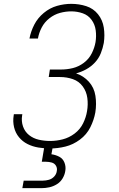

<svg xmlns="http://www.w3.org/2000/svg" viewBox="-20 -763 616 997"><path d="M240 8Q280 8 320 -2Q360 -12 395 -38Q430 -64 449 -102Q468 -140 475 -179Q482 -223 475.5 -265.5Q469 -308 441.5 -338.5Q414 -369 375 -382Q402 -389 427.5 -403Q453 -417 473 -438.5Q493 -460 503.5 -486.5Q514 -513 519 -540Q525 -580 519 -619.5Q513 -659 489 -689Q465 -719 428 -731Q391 -743 350 -743Q313 -743 276 -732.5Q239 -722 207.5 -696Q176 -670 158 -635Q140 -600 133 -563H177Q182 -592 196.5 -620Q211 -648 236.5 -668Q262 -688 291.5 -696Q321 -704 350 -704Q381 -704 409.5 -694Q438 -684 455.5 -660Q473 -636 477 -605.5Q481 -575 476 -544Q471 -515 456.5 -486Q442 -457 415.5 -437Q389 -417 358.5 -409.5Q328 -402 298 -402H239L233 -363H292Q327 -363 358.5 -352Q390 -341 409.5 -314.5Q429 -288 433.5 -254Q438 -220 432 -186Q427 -154 411.5 -122.5Q396 -91 367.5 -69.5Q339 -48 306 -39.5Q273 -31 240 -31Q210 -31 181.5 -37.5Q153 -44 131 -61.5Q109 -79 99.5 -106.5Q90 -134 95 -164L96 -170H52Q52 -166 51 -163Q46 -132 53 -102.5Q60 -73 78.5 -50.5Q97 -28 123 -15Q149 -2 179 3Q209 8 240 8ZM96 214H196Q216 214 236.5 209.5Q257 205 275.5 193.5Q294 182 305 163.5Q316 145 319 125Q323 103 315 82Q307 61 288 51Q269 41 247 38L254 0H210L197 77H219Q234 77 248.5 81Q263 85 270.5 97.5Q278 110 275 125Q273 141 261.5 153.5Q250 166 234 170.5Q218 175 203 175H103Z"/></svg>

Font: Iosevka Sparkle XLtObl
Style: Regular
Weight: 200
Italic angle: -9°
Designer: Belleve Invis
Foundry: Belleve Invis
Version: Version 4.5.0; ttfautohint (v1.8.3)